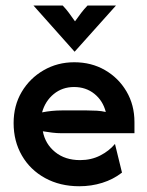

<svg xmlns="http://www.w3.org/2000/svg" viewBox="-20 -651 523 684"><path d="M262.5 12.5Q193.8 12.5 140.6 -16.7Q87.5 -45.8 58 -96.9Q28.5 -147.9 28.5 -212.5Q28.5 -275 57.3 -323.6Q86.1 -372.2 135.4 -400.7Q184.7 -429.2 244.4 -429.2Q305.6 -429.2 353.8 -401.4Q402.1 -373.6 430.6 -325.3Q459 -277.1 459 -216V-176.4H200Q182.6 -176.4 166 -178.5Q149.3 -180.6 132.6 -183.3Q141 -138.2 176.4 -109.4Q211.8 -80.6 265.3 -80.6Q304.9 -80.6 336.8 -96.9Q368.8 -113.2 389.6 -138.2L414.6 -36.1Q383.3 -11.8 344.4 0.3Q305.6 12.5 262.5 12.5ZM129.9 -250.7Q165.3 -257.6 200 -257.6H289.6Q308.3 -257.6 325 -256.6Q341.7 -255.6 356.9 -252.1Q346.5 -292.4 316.3 -316.7Q286.1 -341 243.8 -341Q202.1 -341 171.5 -316Q141 -291 129.9 -250.7ZM245.8 -466.7 99.3 -631.2H203.5Q216 -618.1 225.7 -604.9Q235.4 -591.7 247.2 -575Q259 -591.7 269.1 -604.9Q279.2 -618.1 291.7 -631.2H393.1Z"/></svg>

Font: Afacad SemiBold
Style: Regular
Weight: 600
Designer: Kristian Moeller
Foundry: Dicotype
Version: Version 1.000